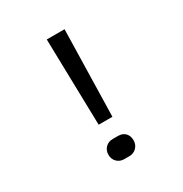

<svg xmlns="http://www.w3.org/2000/svg" viewBox="-171 -858 942 991"><g transform="rotate(-30 300.0 -362.5)"><path d="M259 -215 247 -730H353L341 -215ZM285 5Q259 5 242 -12Q225 -29 225 -55Q225 -81 242 -98Q259 -115 285 -115H315Q344 -115 359.5 -98.5Q375 -82 375 -56Q375 -30 358 -12.5Q341 5 315 5Z"/></g></svg>

Font: Atlassian Mono
Style: Regular
Weight: 400
Monospace: yes
Designer: Philipp Nurullin, Konstantin Bulenkov
Foundry: Modifications by Atlassian Pty Ltd, manufactured by JetBrains
Version: Version 2.304